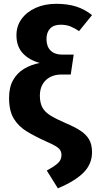

<svg xmlns="http://www.w3.org/2000/svg" viewBox="-20 -779 509 1021"><path d="M279 -758.7Q340.2 -758.7 385.8 -744Q431.3 -729.2 469.4 -698.7L400.4 -613.5Q376.7 -629.7 354.5 -638.6Q332.2 -647.5 302.2 -647.5Q265.2 -647.5 246.2 -627Q227.2 -606.6 227.2 -571Q227.2 -532 249 -510.3Q270.8 -488.6 310 -488.6H371.9L356.2 -382.7H306.4Q272 -382.7 246.4 -369.1Q220.8 -355.5 206.4 -330.5Q192 -305.4 192 -270.8Q192 -232.5 205.1 -207.9Q218.2 -183.4 248.7 -164.6Q279.2 -145.7 331.3 -123.3Q376.2 -104.4 406.9 -84.6Q437.5 -64.8 453.5 -37.9Q469.4 -11.1 469.4 30.4Q469.4 92.9 424.7 138.3Q380 183.7 287.8 222.5L228.8 128Q263.7 109.1 285.3 91Q306.9 72.9 306.9 46.4Q306.9 31 300.5 20.1Q294.1 9.2 275.9 -1.9Q257.6 -13 222.2 -28.3Q165.7 -53.8 122 -80.4Q78.3 -107 53.3 -148.3Q28.2 -189.6 28.2 -258.3Q28.2 -315 49.7 -353Q71.1 -391 108.2 -413.3Q145.3 -435.5 191.6 -444.2Q133.2 -460.5 100.3 -496.7Q67.5 -533 67.5 -591.6Q67.5 -641.1 95.1 -678.7Q122.8 -716.3 170.5 -737.5Q218.2 -758.7 279 -758.7Z"/></svg>

Font: Fira Sans Variable
Style: Regular
Weight: 400
Designer: Carrois Corporate & Edenspiekermann AG
Foundry: Carrois Corporate GbR & Edenspiekermann AG
Version: Version 4.202